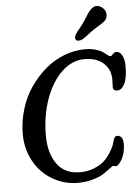

<svg xmlns="http://www.w3.org/2000/svg" viewBox="-62 -991 763 1052"><g transform="rotate(-5 319.5 -464.5)"><path d="M471.2 -807.6Q463.4 -802.2 452.6 -793.9Q441.9 -785.6 437.3 -782Q432.6 -778.3 425.5 -773.7Q418.5 -769 414.6 -767.3Q410.6 -765.6 405.8 -764.2Q400.9 -762.7 396 -762.7Q386.2 -762.7 381.3 -767.3Q376.5 -772 377 -780.3Q377 -785.2 378.7 -790Q380.4 -794.9 384.8 -801.5Q389.2 -808.1 393.1 -813Q397 -817.9 405.8 -828.9Q414.6 -839.8 419.9 -846.7Q433.1 -863.8 445.6 -884.5Q458 -905.3 464.4 -913.6Q487.8 -943.4 507.3 -943.4Q527.8 -943.4 544.2 -928Q560.5 -912.6 560.1 -889.6Q559.1 -868.2 543.9 -856Q533.7 -847.2 509.5 -832.8Q485.4 -818.4 471.2 -807.6ZM322.3 13.2Q266.1 13.2 215.1 -9Q164.1 -31.2 126.7 -69.6Q89.4 -107.9 67.4 -162.1Q45.4 -216.3 45.4 -276.9Q45.4 -348.1 65.9 -415.5Q86.4 -482.9 123 -535.9Q159.7 -588.9 207 -629.2Q254.4 -669.4 311 -691.2Q367.7 -712.9 425.8 -712.9Q458 -712.9 484.4 -705.1Q510.7 -697.3 523.4 -687.7Q536.1 -678.2 546.4 -670.4Q556.6 -662.6 561 -662.6Q566.9 -662.6 575.7 -672.9Q584.5 -683.1 594.7 -683.1Q615.2 -683.1 627.2 -659.9Q639.2 -636.7 639.2 -599.6Q639.2 -536.6 622.8 -504.4Q606.4 -472.2 582.5 -472.2Q562 -472.2 559.1 -488.8Q558.6 -496.1 559.8 -512.2Q561 -528.3 560.5 -540.5Q558.6 -592.3 521.2 -625.7Q483.9 -659.2 417 -659.2Q351.1 -659.2 294.7 -607.2Q238.3 -555.2 204.6 -462.9Q170.9 -370.6 170.9 -259.3Q170.9 -163.1 213.9 -103.5Q256.8 -43.9 340.3 -43.9Q382.3 -43.9 417.2 -57.9Q452.1 -71.8 472.7 -90.6Q493.2 -109.4 508.3 -133.1Q523.4 -156.7 529.1 -171.1Q534.7 -185.5 537.1 -196.3Q541.5 -211.4 546.1 -218Q550.8 -224.6 560.5 -224.6Q592.3 -224.6 592.3 -175.8Q592.3 -147.5 583.7 -120.4Q575.2 -93.3 560.1 -75.2Q547.9 -59.6 537.6 -59.6Q535.2 -59.6 530.8 -61Q526.4 -62.5 522.9 -62.5Q520 -62.5 504.4 -50.5Q488.8 -38.6 468 -24.4Q447.3 -10.3 407.7 1.5Q368.2 13.2 322.3 13.2Z"/></g></svg>

Font: Cooper* Medium
Style: Italic
Weight: 500
Italic angle: -7°
Designer: Owen Earl
Foundry: indestructible type*
Version: Version 0.001